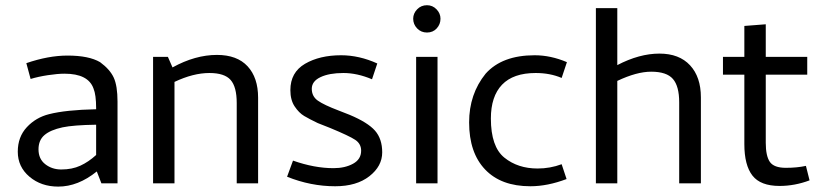

<svg xmlns="http://www.w3.org/2000/svg" viewBox="-20 -696 3116 729"><path d="M96.2 -396.2 80 -456.2Q163.8 -485 236.2 -485Q317.5 -485 360 -460Q397.5 -432.5 411.9 -401.2Q426.2 -370 426.2 -310V0H365L347.5 -45Q276.2 12.5 201.2 12.5Q136.2 12.5 91.9 -25Q47.5 -62.5 47.5 -120Q47.5 -176.2 81.9 -213.1Q116.2 -250 166.2 -262.5Q230 -278.8 345 -281.2V-285Q345 -336.2 335 -360Q315 -416.2 225 -416.2Q198.8 -416.2 161.9 -410.6Q125 -405 96.2 -396.2ZM345 -107.5V-222.5Q258.8 -221.2 217.5 -212.5Q171.2 -202.5 148.8 -183.1Q126.2 -163.8 126.2 -128.8Q126.2 -92.5 151.9 -72.5Q177.5 -52.5 212.5 -52.5Q253.8 -52.5 285 -66.9Q316.2 -81.2 345 -107.5Z M775 -418.8Q713.8 -418.8 642.5 -385V0H561.2V-480H617.5L635 -440Q721.2 -487.5 803.8 -487.5Q880 -487.5 920 -444.4Q960 -401.2 960 -325V0H878.8V-305Q878.8 -366.2 855.6 -392.5Q832.5 -418.8 775 -418.8Z M1351.2 -123.8Q1351.2 -150 1328.8 -165Q1306.2 -180 1233.8 -210L1186.2 -228.8Q1155 -243.8 1135 -255.6Q1115 -267.5 1098.8 -291.9Q1082.5 -316.2 1082.5 -353.8Q1082.5 -421.2 1138.1 -453.8Q1193.8 -486.2 1275 -486.2Q1343.8 -486.2 1412.5 -455L1392.5 -395Q1336.2 -418.8 1283.8 -418.8Q1230 -418.8 1196.9 -403.1Q1163.8 -387.5 1163.8 -358.8Q1163.8 -330 1186.9 -313.8Q1210 -297.5 1266.2 -276.2L1307.5 -260Q1376.2 -231.2 1403.8 -200Q1431.2 -168.8 1431.2 -117.5Q1431.2 -65 1382.5 -26.9Q1333.8 11.2 1252.5 11.2Q1160 11.2 1070 -25L1092.5 -86.2Q1173.8 -57.5 1246.2 -57.5Q1290 -57.5 1320.6 -74.4Q1351.2 -91.2 1351.2 -123.8Z M1548.8 -625Q1548.8 -645 1563.8 -660.6Q1578.8 -676.2 1601.2 -676.2Q1622.5 -676.2 1637.5 -660.6Q1652.5 -645 1652.5 -625Q1652.5 -603.8 1638.1 -588.1Q1623.8 -572.5 1601.2 -572.5Q1578.8 -572.5 1563.8 -588.1Q1548.8 -603.8 1548.8 -625ZM1641.2 0H1560V-480H1641.2Z M1761.2 -231.2Q1761.2 -338.8 1823.8 -416.2Q1886.2 -486.2 2010 -486.2Q2071.2 -486.2 2132.5 -460L2112.5 -400Q2068.8 -418.8 2013.8 -418.8Q1928.8 -418.8 1886.2 -374.4Q1843.8 -330 1843.8 -246.2Q1843.8 -138.8 1895 -97.5Q1946.2 -56.2 2021.2 -56.2Q2068.8 -56.2 2112.5 -72.5L2131.2 -16.2Q2058.8 11.2 1993.8 11.2Q1882.5 11.2 1821.9 -52.5Q1761.2 -116.2 1761.2 -231.2Z M2452.5 -423.8Q2397.5 -423.8 2323.8 -388.8V0H2242.5V-665H2323.8V-448.8Q2407.5 -492.5 2483.8 -492.5Q2558.8 -492.5 2600 -448.1Q2641.2 -403.8 2641.2 -326.2V0H2558.8V-307.5Q2558.8 -368.8 2535 -396.2Q2511.2 -423.8 2452.5 -423.8Z M2806.2 -148.8V-412.5H2725V-480H2806.2V-597.5L2887.5 -603.8V-480H3045V-412.5H2887.5V-153.8Q2887.5 -103.8 2903.1 -81.2Q2918.8 -58.8 2963.8 -58.8Q3006.2 -58.8 3040 -66.2L3053.8 -11.2Q2997.5 10 2940 10Q2867.5 10 2836.9 -29.4Q2806.2 -68.8 2806.2 -148.8Z"/></svg>

Font: Cambay
Style: Regular
Weight: 400
Version: Version 1.180;PS 001.180;hotconv 1.0.70;makeotf.lib2.5.58329